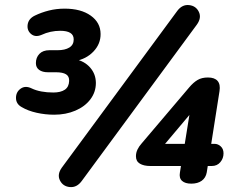

<svg xmlns="http://www.w3.org/2000/svg" viewBox="-20 -744 959 782"><path d="M68 -308Q45.2 -320.7 45.1 -345.1Q45 -369.4 64.2 -383Q83.4 -396.5 109 -383.9Q126.2 -375.6 148.6 -371.4Q171 -367.2 196.9 -367.2Q227.1 -367.2 244 -378.6Q260.8 -390.1 261.6 -414.2Q262.4 -433 249.1 -441.3Q235.7 -449.7 208.2 -449.7H175Q152.8 -449.7 139.5 -459.3Q126.2 -469 126.2 -487Q126.2 -509.8 140.5 -524.6Q154.8 -539.5 181.3 -539.5H214.4Q244.7 -539.5 262.4 -550.4Q280.2 -561.4 280.2 -583.3Q280.2 -601.5 266.3 -610Q252.4 -618.6 225.5 -618.6Q184.8 -618.6 149 -601.9Q123.4 -591.1 106.2 -605.8Q89.1 -620.6 92.7 -644.4Q96.4 -668.3 122.4 -680.7Q148.6 -693.4 179.1 -701.1Q209.6 -708.8 243.3 -708.8Q309.6 -708.8 349.5 -680.4Q389.5 -652 389.7 -605.6Q390.1 -565 360.5 -534Q330.9 -503 284.7 -495L284.5 -503.4Q323.9 -495.4 347.1 -468.9Q370.3 -442.4 370.5 -406.2Q370.5 -369 348.2 -339.5Q325.9 -310 287 -293.4Q248.2 -276.8 200.6 -276.8Q164.6 -276.8 129.2 -284.7Q93.8 -292.6 68 -308ZM231.9 -61.4 701.9 -699.5Q721.8 -726.2 749.8 -723.3Q777.9 -720.4 789.8 -695.9Q801.8 -671.5 781.7 -643.6L312.5 -6.3Q292.7 20.4 264.6 17.9Q236.5 15.4 224.2 -9.1Q211.9 -33.5 231.9 -61.4ZM712.8 -41.3 717 -67.9H592.4Q565.5 -67.9 549.6 -77.5Q533.7 -87 533.7 -107.6Q533.7 -121.9 539.9 -134.9Q546.1 -147.9 556.9 -159.9L750.8 -388.3Q767.4 -408 784.6 -418.2Q801.7 -428.4 826.9 -428.4Q854.2 -428.4 866.3 -414.3Q878.4 -400.1 874 -372.7L840.3 -158.1H854Q868 -158.1 879.2 -147.7Q890.4 -137.3 890.4 -119.4Q890.4 -99 877.4 -83.5Q864.4 -67.9 842.4 -67.9H826.2L822.1 -42Q818.1 -19.6 801.6 -7.8Q785.2 4 759.1 4Q733.9 4 721.4 -7.4Q708.8 -18.8 712.8 -41.3ZM757.4 -312.8H782.6L637.3 -140.3L635.2 -158.1H732.5Z"/></svg>

Font: SN Pro Thin
Style: Italic
Weight: 200
Italic angle: -9°
Designer: Tobias Whetton
Foundry: Supernotes
Version: Version 1.003;Glyphs 3.3 (3324)